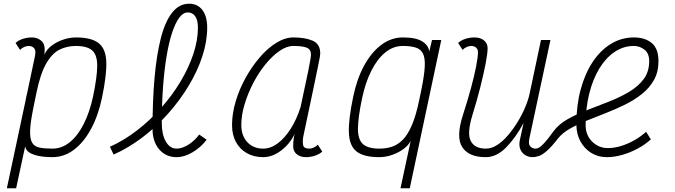

<svg xmlns="http://www.w3.org/2000/svg" viewBox="-20 -834 3640 1036"><path d="M390 -632Q473 -632 512 -601.5Q551 -571 553.5 -500Q556 -429 530 -305Q510 -210 471 -138Q432 -66 379 -26Q326 14 262 14Q224 14 191.5 8Q159 2 138.5 -11Q118 -24 116 -45L67 182H17L117 -287Q118 -293 119.5 -299.5Q121 -306 122 -313Q123 -318 124.5 -323.5Q126 -329 127 -334L169 -533Q170 -539 170.5 -544.5Q171 -550 171 -553Q171 -568 161 -577Q151 -586 134 -586Q123 -586 110.5 -580.5Q98 -575 88 -565L64 -602Q78 -616 102.5 -624Q127 -632 152 -632Q184 -632 205.5 -611.5Q227 -591 219 -539Q233 -569 261 -589.5Q289 -610 323.5 -621Q358 -632 390 -632ZM482 -313Q504 -418 504.5 -477.5Q505 -537 478 -561.5Q451 -586 389 -586Q341 -586 301 -566Q261 -546 229.5 -491.5Q198 -437 177 -335L160 -252Q144 -174 142.5 -129.5Q141 -85 153.5 -64Q166 -43 193.5 -37.5Q221 -32 263 -32Q314 -32 357 -67Q400 -102 432 -165.5Q464 -229 482 -313Z M933 14Q875 14 839 -28Q803 -70 803 -139Q803 -291 814 -415Q825 -539 848 -628.5Q871 -718 909 -766Q947 -814 1001 -814Q1046 -814 1072 -780Q1098 -746 1098 -685Q1098 -611 1072 -531Q1046 -451 998.5 -372Q951 -293 887.5 -221.5Q824 -150 749 -93Q674 -36 593 0L573 -42Q649 -76 719.5 -130.5Q790 -185 849.5 -252Q909 -319 953.5 -393Q998 -467 1023 -542Q1048 -617 1048 -685Q1048 -725 1033.5 -746Q1019 -767 993 -767Q969 -767 948 -739.5Q927 -712 909.5 -660Q892 -608 879.5 -534.5Q867 -461 860 -369Q853 -277 853 -169Q853 -108 875 -70Q897 -32 933 -32Q962 -32 996 -53Q1030 -74 1055 -108L1095 -80Q1063 -38 1018.5 -12Q974 14 933 14Z M1695 -53 1719 -16Q1705 -3 1681 5.5Q1657 14 1631 14Q1600 14 1581 -2Q1562 -18 1562 -44Q1562 -65 1564.5 -84Q1567 -103 1571 -113Q1543 -56 1496 -21Q1449 14 1400 14Q1350 14 1312 -7.5Q1274 -29 1253 -68Q1232 -107 1232 -159Q1232 -220 1251.5 -286Q1271 -352 1305 -413.5Q1339 -475 1381.5 -524.5Q1424 -574 1471 -603Q1518 -632 1563 -632Q1626 -632 1667 -614.5Q1708 -597 1708 -545Q1708 -541 1706 -527.5Q1704 -514 1698 -486Q1692 -458 1682 -408.5Q1672 -359 1655.5 -282Q1639 -205 1616 -95Q1612 -67 1616 -49.5Q1620 -32 1649 -32Q1660 -32 1672.5 -37.5Q1685 -43 1695 -53ZM1400 -32Q1440 -32 1478 -60Q1516 -88 1548.5 -139Q1581 -190 1602 -257Q1628 -376 1643 -450Q1658 -524 1658 -540Q1658 -567 1635.5 -576.5Q1613 -586 1563 -586Q1527 -586 1488 -559Q1449 -532 1412 -486.5Q1375 -441 1346 -385Q1317 -329 1299.5 -270.5Q1282 -212 1282 -159Q1282 -102 1314.5 -67Q1347 -32 1400 -32Z M2311 -618H2361L2191 182H2141L2196 -74Q2185 -51 2158.5 -31Q2132 -11 2097 1.5Q2062 14 2026 14Q1943 14 1904 -16.5Q1865 -47 1862.5 -118.5Q1860 -190 1886 -313Q1906 -409 1945 -480.5Q1984 -552 2037.5 -592Q2091 -632 2154 -632Q2226 -632 2260 -609.5Q2294 -587 2296 -555ZM2027 -32Q2064 -32 2095.5 -42.5Q2127 -53 2154 -80.5Q2181 -108 2203 -160Q2225 -212 2242 -294L2255 -357Q2270 -431 2272 -476.5Q2274 -522 2262 -545.5Q2250 -569 2223 -577.5Q2196 -586 2153 -586Q2102 -586 2059 -551Q2016 -516 1984 -453Q1952 -390 1934 -305Q1912 -201 1911.5 -141Q1911 -81 1938.5 -56.5Q1966 -32 2027 -32Z M2967 -126Q2995 -164 3043 -191Q3091 -218 3149.5 -240.5Q3208 -263 3266.5 -286Q3325 -309 3374 -338Q3423 -367 3453 -407Q3483 -447 3483 -504Q3483 -546 3457.5 -566Q3432 -586 3400 -586Q3344 -586 3296.5 -554Q3249 -522 3214 -464.5Q3179 -407 3159.5 -329Q3140 -251 3140 -159Q3140 -104 3175.5 -69.5Q3211 -35 3260 -35Q3294 -35 3330.5 -46Q3367 -57 3402.5 -77Q3438 -97 3466 -123L3492 -82Q3460 -53 3419.5 -31.5Q3379 -10 3336.5 2Q3294 14 3254 14Q3208 14 3171 -8.5Q3134 -31 3112 -71Q3090 -111 3090 -163Q3090 -265 3113 -350.5Q3136 -436 3177.5 -499Q3219 -562 3276 -597Q3333 -632 3401 -632Q3460 -632 3496.5 -602Q3533 -572 3533 -504Q3533 -446 3509 -403Q3485 -360 3444.5 -327.5Q3404 -295 3353.5 -270Q3303 -245 3249 -224Q3195 -203 3144.5 -182.5Q3094 -162 3054 -139Q3014 -116 2991 -87Q2957 -43 2932 -21Q2907 1 2888.5 7.5Q2870 14 2853 14Q2833 14 2815 3.5Q2797 -7 2788 -27.5Q2779 -48 2785 -78L2805 -170Q2762 -90 2710.5 -38Q2659 14 2601 14Q2509 14 2474 -40.5Q2439 -95 2479 -217Q2503 -291 2521 -357.5Q2539 -424 2549 -475Q2559 -526 2559 -553Q2559 -568 2549 -577Q2539 -586 2522 -586Q2511 -586 2498.5 -580.5Q2486 -575 2476 -565L2452 -602Q2466 -616 2490.5 -624Q2515 -632 2540 -632Q2572 -632 2591.5 -616Q2611 -600 2611 -574Q2611 -546 2600.5 -491.5Q2590 -437 2572 -365Q2554 -293 2529 -213Q2499 -115 2520 -73.5Q2541 -32 2602 -32Q2632 -32 2662.5 -51.5Q2693 -71 2721 -104Q2749 -137 2773 -176Q2797 -215 2814 -255.5Q2831 -296 2838 -330L2899 -618H2950L2836 -85Q2835 -80 2834.5 -74.5Q2834 -69 2834 -65Q2834 -50 2844.5 -41Q2855 -32 2871 -32Q2878 -32 2888.5 -37.5Q2899 -43 2917.5 -63Q2936 -83 2967 -126Z"/></svg>

Font: Victor Mono Thin
Style: Italic
Weight: 100
Italic angle: -12°
Monospace: yes
Designer: Rune Bjørnerås
Version: Version 1.561;gftools[0.9.30]